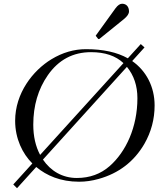

<svg xmlns="http://www.w3.org/2000/svg" viewBox="-20 -972 847 1027"><path d="M633 -952C621.7 -952 610 -944 598 -928L494 -784C492.7 -782.7 492 -781.7 492 -781C492 -780.3 492.7 -779.3 494 -778L505 -764C505.7 -763.3 506.7 -763 508 -763C509.3 -763 510.7 -763.3 512 -764L643 -870C661 -884.7 670 -898.3 670 -911C670 -935.2 656.6 -952 633 -952ZM194.6 -143.4C170.2 -189.1 158 -243 158 -305C158 -407 184 -495.3 236 -570C293.3 -652 370.3 -693 467 -693C541.2 -693 599 -673.5 640.4 -634.4ZM209.7 -118.4 658.9 -614.4C696.3 -568.8 715 -512.9 715 -446.5C715 -291.5 653.4 -159.6 566.5 -83.5C518.2 -41.2 459.7 -20 391 -20C313.8 -20 251.3 -57.3 209.7 -118.4ZM153 -97.7 51 14.7 71 34.7 173.8 -78.8C229.1 -32.8 303.3 0 403 0C437.7 0 472.7 -5 508 -15C615.3 -45 696.7 -107.3 752 -202C788.7 -266 807 -334.7 807 -408C807 -508.1 761.9 -593.3 687.1 -645.5L753 -718.3L733 -736.3L663.8 -660.1C605.9 -692.7 531.3 -709 440 -709C376 -709 314.3 -691 255 -655C155.6 -594.7 61 -473.3 61 -326C61 -230.2 100.4 -150.1 153 -97.7Z"/></svg>

Font: fbb
Style: Italic
Weight: 400
Italic angle: -12°
Designer: David J. Perry, Michael Sharpe
Version: Version 0.991